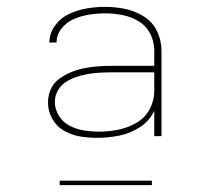

<svg xmlns="http://www.w3.org/2000/svg" viewBox="-20 -761 616 560"><path d="M263 -359Q296 -359 328 -365.5Q360 -372 388 -390Q416 -408 430 -438V-364H451V-613Q451 -643 438 -670Q425 -697 399.5 -713Q374 -729 345 -735Q316 -741 287 -741Q260 -741 233.5 -736.5Q207 -732 182 -720.5Q157 -709 140.5 -686.5Q124 -664 124 -637H145Q145 -660 160 -678.5Q175 -697 196.5 -706Q218 -715 241 -718.5Q264 -722 287 -722Q312 -722 337.5 -717Q363 -712 385 -698.5Q407 -685 418.5 -662Q430 -639 430 -613V-569H304Q285 -569 265 -567.5Q245 -566 225.5 -562Q206 -558 187.5 -550.5Q169 -543 152.5 -531Q136 -519 128 -500.5Q120 -482 120 -462Q120 -437 132.5 -414.5Q145 -392 167 -379.5Q189 -367 213.5 -363Q238 -359 263 -359ZM267 -377Q246 -377 224.5 -380.5Q203 -384 183.5 -394Q164 -404 152 -423Q140 -442 140 -464Q140 -481 148.5 -496.5Q157 -512 171.5 -521.5Q186 -531 202.5 -536.5Q219 -542 236 -545Q253 -548 270 -549Q287 -550 304 -550H430V-496Q430 -468 416.5 -442.5Q403 -417 377.5 -402.5Q352 -388 324 -382.5Q296 -377 267 -377ZM154 -221H423V-234H154Z"/></svg>

Font: Iosevka Sparkle Thin
Style: Regular
Weight: 100
Designer: Belleve Invis
Foundry: Belleve Invis
Version: Version 4.5.0; ttfautohint (v1.8.3)